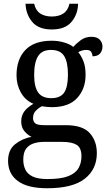

<svg xmlns="http://www.w3.org/2000/svg" viewBox="-20 -763 578 1023"><path d="M231 240Q127 240 75 201.5Q23 163 23 94Q23 35 61 5Q99 -25 148 -34Q128 -43 110.5 -63.5Q93 -84 93 -116Q93 -146 108.5 -168Q124 -190 158 -210Q115 -228 91.5 -269.5Q68 -311 68 -361Q68 -447 115 -496.5Q162 -546 256 -546Q292 -546 324 -536Q356 -526 370 -513Q384 -529 409 -548Q434 -567 467 -567Q497 -567 511.5 -551.5Q526 -536 526 -515Q526 -494 513.5 -478.5Q501 -463 473 -463Q473 -474 466.5 -485.5Q460 -497 440 -497Q417 -497 397 -485Q414 -464 425 -435.5Q436 -407 436 -364Q436 -290 391.5 -241Q347 -192 256 -192Q244 -192 228.5 -193.5Q213 -195 203 -197Q184 -187 170 -172Q156 -157 156 -134Q156 -116 167.5 -106Q179 -96 218 -96H331Q420 -96 458 -54Q496 -12 496 53Q496 139 431.5 189.5Q367 240 231 240ZM253 -240Q302 -240 322 -270Q342 -300 342 -365Q342 -433 321.5 -465Q301 -497 252 -497Q204 -497 183 -464Q162 -431 162 -364Q162 -300 183.5 -270Q205 -240 253 -240ZM233 191Q305 191 344 175.5Q383 160 398.5 132.5Q414 105 414 70Q414 24 388 8.5Q362 -7 312 -7H214Q186 -7 161 0.5Q136 8 120 28Q104 48 104 88Q104 117 115 140.5Q126 164 154 177.5Q182 191 233 191ZM256 -606Q185 -606 151.5 -646.5Q118 -687 116 -743H162Q170 -707 194.5 -691Q219 -675 256 -675Q293 -675 317.5 -691Q342 -707 350 -743H396Q395 -687 361 -646.5Q327 -606 256 -606Z"/></svg>

Font: Noto Serif Ahom
Style: Regular
Weight: 400
Designer: Monotype Design Team
Foundry: Monotype Imaging Inc.
Version: Version 2.007; ttfautohint (v1.8.4.7-5d5b)